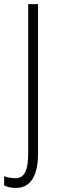

<svg xmlns="http://www.w3.org/2000/svg" viewBox="-64 -734 280 934"><path d="M121.1 -713.9V11.2Q121.1 94.7 93.8 137.5Q66.4 180.2 13.2 180.2Q-20 180.2 -43.9 168V123Q-19 132.8 12.2 132.8Q43.5 132.8 58.3 104.2Q73.2 75.7 73.2 12.2V-713.9Z"/></svg>

Font: Open Sans Hebrew Condensed Light
Style: Regular
Weight: 300
Width: 3
Foundry: Ascender Corporation, Yanek Iontef
Version: Version 2.001;PS 002.001;hotconv 1.0.70;makeotf.lib2.5.58329